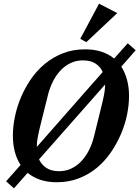

<svg xmlns="http://www.w3.org/2000/svg" viewBox="-20 -978 757 1043"><path d="M13 7 92 -82Q50 -145 50 -242Q50 -289 60.5 -341.5Q71 -394 92.5 -446Q114 -498 146.5 -546Q179 -594 223 -630.5Q267 -667 321.5 -688.5Q376 -710 443 -710Q492 -710 531.5 -697Q571 -684 600 -660L674 -743L717 -705L639 -616Q659 -585 670 -544.5Q681 -504 681 -456Q681 -409 670.5 -356.5Q660 -304 638 -252Q616 -200 583.5 -152Q551 -104 507.5 -67.5Q464 -31 409 -9.5Q354 12 288 12Q192 12 130 -39L56 45ZM538 -587Q525 -616 498.5 -633Q472 -650 430 -650Q394 -650 363.5 -635.5Q333 -621 309 -595.5Q285 -570 267.5 -535.5Q250 -501 240 -460Q223 -391 211.5 -346Q200 -301 193 -270.5Q186 -240 183 -219.5Q180 -199 180 -180ZM301 -48Q337 -48 367.5 -62.5Q398 -77 422 -102.5Q446 -128 463.5 -162.5Q481 -197 491 -238Q508 -308 519.5 -353.5Q531 -399 538 -429.5Q545 -460 548 -480Q551 -500 551 -519L192 -112Q206 -83 232.5 -65.5Q259 -48 301 -48ZM416 -767 518 -958 617 -907 449 -749Z"/></svg>

Font: IBM Plex Serif SemiBold
Style: Italic
Weight: 600
Italic angle: -14°
Designer: Mike Abbink, Paul van der Laan, Pieter van Rosmalen
Foundry: Bold Monday
Version: Version 2.5